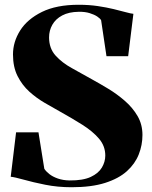

<svg xmlns="http://www.w3.org/2000/svg" viewBox="-20 -775 640 806"><path d="M280.5 11Q222 11 169.8 0.5Q117.5 -10 79.5 -20.8Q41.5 -31.5 25 -33L47.5 -219.5H141.5L166 -66.5Q173 -55.5 187.2 -44.2Q201.5 -33 223 -25.5Q244.5 -18 272 -17.5Q328 -17 360.8 -32.2Q393.5 -47.5 407.8 -71.8Q422 -96 422 -122Q422 -162 395.5 -193Q369 -224 325.8 -251.2Q282.5 -278.5 233 -306Q202.5 -323 168 -343Q133.5 -363 103.2 -390.2Q73 -417.5 53.8 -455.5Q34.5 -493.5 34.5 -546.5Q34.5 -599 64.5 -646.8Q94.5 -694.5 155.8 -724.8Q217 -755 310 -755Q353.5 -755 390.5 -749.5Q427.5 -744 457.2 -736.8Q487 -729.5 508 -723.8Q529 -718 540 -717L518 -539H427L404.5 -690Q400.5 -697.5 388 -705.8Q375.5 -714 356 -720Q336.5 -726 310.5 -725.5Q269 -725 241.2 -710.2Q213.5 -695.5 199.8 -671.2Q186 -647 186 -618Q186 -572 213.2 -541.8Q240.5 -511.5 282 -488.8Q323.5 -466 366 -442Q398 -424.5 434.8 -402.2Q471.5 -380 504.2 -351.5Q537 -323 557.5 -287.8Q578 -252.5 578 -208.5Q578 -166 562.5 -126.8Q547 -87.5 512.8 -56.5Q478.5 -25.5 421.2 -7.2Q364 11 280.5 11Z"/></svg>

Font: Merriweather 144pt Black
Style: Regular
Weight: 900
Version: Version 2.100